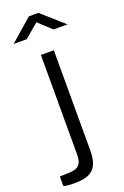

<svg xmlns="http://www.w3.org/2000/svg" viewBox="-217 -796 659 1018"><g transform="rotate(-20 112.0 -287.0)"><path d="M154 -530H81V31C81 85 62 106 12 108L-45 110V160C-45 166 -37 170 21 170C122 170 154 127 154 34ZM269 -634 145 -744H91L-35 -634H39L118 -701L190 -634Z"/></g></svg>

Font: Cheyenne Sans Light
Style: Regular
Weight: 300
Designer: The Public Sans project authors (U.S. Web Design System), Libre Franklin designed by Pablo Impallari and Rodrigo Fuenzal
Foundry: The Cheyenne Sans Project Authors
Version: Version 2.007